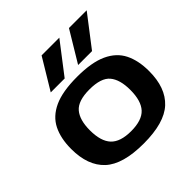

<svg xmlns="http://www.w3.org/2000/svg" viewBox="-204 -961 1141 1141"><g transform="rotate(-45 367.0 -390.0)"><path d="M40 -272Q40 -361 71 -423Q102 -485 173.5 -518Q245 -551 368 -551Q490 -551 561.5 -518Q633 -485 664 -423Q695 -361 695 -272Q695 -132 618.5 -61Q542 10 368 10Q193 10 116.5 -61Q40 -132 40 -272ZM197 -272Q197 -180 237 -137.5Q277 -95 367 -95Q458 -95 497.5 -137.5Q537 -180 537 -272Q537 -359 500.5 -402.5Q464 -446 367 -446Q271 -446 234 -402.5Q197 -359 197 -272ZM422 -596 539 -790H688L539 -596ZM192 -596 309 -790H458L309 -596Z"/></g></svg>

Font: Georama Extended SemiBold
Style: Regular
Weight: 600
Width: 7
Designer: Jean-Baptiste Levee
Foundry: Production Type
Version: Version 1.000